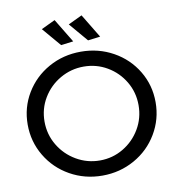

<svg xmlns="http://www.w3.org/2000/svg" viewBox="-96 -995 1005 1088"><g transform="rotate(-10 406.0 -450.5)"><path d="M774 -351Q774 -253 725 -170.5Q676 -88 591.5 -40.5Q507 7 406 7Q305 7 220.5 -40.5Q136 -88 87 -170.5Q38 -253 38 -351Q38 -449 87 -530.5Q136 -612 220 -659Q304 -706 406 -706Q507 -706 591.5 -659Q676 -612 725 -530.5Q774 -449 774 -351ZM135 -351Q135 -277 172 -215Q209 -153 271.5 -116.5Q334 -80 407 -80Q480 -80 541.5 -116.5Q603 -153 639.5 -215Q676 -277 676 -351Q676 -425 639.5 -486.5Q603 -548 541.5 -584Q480 -620 407 -620Q334 -620 271.5 -584Q209 -548 172 -486.5Q135 -425 135 -351ZM291 -908 374 -771 303 -762 211 -870ZM446 -908 529 -771 458 -762 366 -870Z"/></g></svg>

Font: Montserrat arm2
Style: Regular
Weight: 400
Designer: Julieta Ulanovsky
Foundry: Julieta Ulanovsky
Version: Version 6.000